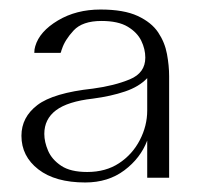

<svg xmlns="http://www.w3.org/2000/svg" viewBox="-20 -754 420 403"><path d="M159 -371Q96 -371 60.5 -398.5Q25 -426 25 -469Q25 -508 58.5 -533.5Q92 -559 175 -568Q220 -574 252.5 -587.5Q285 -601 285 -633Q285 -651 276.5 -668.5Q268 -686 248 -698Q228 -710 193 -710Q153 -710 134.5 -690Q116 -670 110 -651Q109 -649 108.5 -646.5Q108 -644 107 -643H52Q52 -647 52.5 -650.5Q53 -654 54 -657Q63 -688 101.5 -711Q140 -734 191 -734Q240 -734 269 -720.5Q298 -707 312 -686Q326 -665 330.5 -640.5Q335 -616 335 -594V-381H289V-459Q275 -422 241 -396.5Q207 -371 159 -371ZM163 -393Q202 -393 230 -411.5Q258 -430 273.5 -460Q289 -490 289 -522V-590Q272 -572 242.5 -562Q213 -552 175 -547Q122 -541 97.5 -522.5Q73 -504 73 -473Q73 -456 81 -437.5Q89 -419 108.5 -406Q128 -393 163 -393Z"/></svg>

Font: Panamera
Style: Regular
Weight: 400
Designer: Bastien Sozeau
Foundry: NBR — Bastien Sozeau
Version: Version 3.002; ttfautohint (v1.8.4.7-5d5b);gftools[0.9.33]